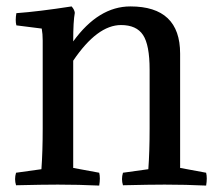

<svg xmlns="http://www.w3.org/2000/svg" viewBox="-20 -574 677 598"><path d="M446 -357Q446 -434 425.5 -465Q405 -496 357 -496Q283 -496 208 -385V-51L289 -36Q293 -20 289 4Q226 1 160 1Q114 1 30 3Q24 -16 30 -36L109 -47Q113 -102 113 -174V-448Q113 -468 110 -485L31 -495Q27 -510 31 -533Q100 -538 203 -554Q212 -544 213 -534Q208 -508 208 -445Q287 -554 386 -554Q541 -554 541 -407V-51L622 -36Q626 -20 622 4Q559 1 493 1Q447 1 363 3Q357 -16 363 -36L442 -47Q446 -102 446 -174Z"/></svg>

Font: Adamina
Style: Regular
Weight: 400
Designer: Cyreal (www.cyreal.org)
Foundry: Cyreal
Version: Version 1.011